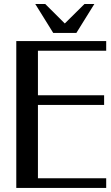

<svg xmlns="http://www.w3.org/2000/svg" viewBox="-20 -929 549 949"><path d="M504.9 -726.1V-678.2H167.5V-458H494.6V-410.2H167.5V-47.9H504.9V0H60.5V-726.1ZM357.4 -766.1H243.2L154.3 -909.2H203.6L300.3 -813L397.5 -909.2H446.3Z"/></svg>

Font: Federov2
Style: Regular
Weight: 400
Designer: Olexa M. Volochay | Cyreal.org
Foundry: Olexa M. Volochay | Cyreal.org
Version: Version 1.000